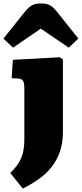

<svg xmlns="http://www.w3.org/2000/svg" viewBox="-40 -870 477 1120"><path d="M93 230 20 139Q43 117 59 95Q75 73 84.5 50Q94 27 98 0Q102 -27 102 -59V-352Q102 -385 94.5 -398Q87 -411 64 -412L28 -414L35 -521L308 -536L327 -524V-102Q327 -35 309 16Q291 67 259.5 106Q228 145 185.5 175Q143 205 93 230ZM36 -592 -20 -645 100 -795Q127 -829 147.5 -839.5Q168 -850 199 -850Q228 -850 245.5 -842Q263 -834 276.5 -819.5Q290 -805 307 -783L417 -645L361 -592L198 -703Z"/></svg>

Font: Literata Variable Black
Style: Regular
Weight: 900
Designer: Latin by Veronika Burian and Jose Scaglione. Greek by Irene Vlachou. Cyrillic by Vera Evstafieva.
Foundry: TypeTogether
Version: Version 3.021